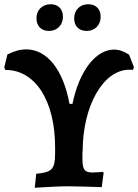

<svg xmlns="http://www.w3.org/2000/svg" viewBox="-35 -879 652 906"><path d="M196 -733C235 -733 262 -761 262 -800C262 -835 241 -859 204 -859C164 -859 137 -831 137 -793C137 -758 158 -733 196 -733ZM374 -733C413 -733 440 -761 440 -800C440 -835 419 -859 381 -859C342 -859 315 -831 315 -793C315 -758 335 -733 374 -733ZM574 -621C550 -637 526 -645 503 -645C418 -645 339 -546 307 -389H293C263 -552 186 -646 89 -646C61 -646 31 -638 0 -622L-15 -561L-10 -549C131 -550 225 -404 225 -184V-155C225 -81 211 -66 136 -59L129 7C181 4 243 0 283 0C313 0 384 2 445 4L454 -63L451 -68C439 -67 417 -65 402 -65C364 -65 354 -79 354 -129V-166L355 -164C355 -381 453 -550 575 -550C581 -550 586 -550 592 -549L597 -562Z"/></svg>

Font: Alegreya SC
Style: Bold
Weight: 700
Designer: Juan Pablo del Peral
Foundry: Huerta Tipografica
Version: Version 2.007;PS 002.007;hotconv 1.0.88;makeotf.lib2.5.64775